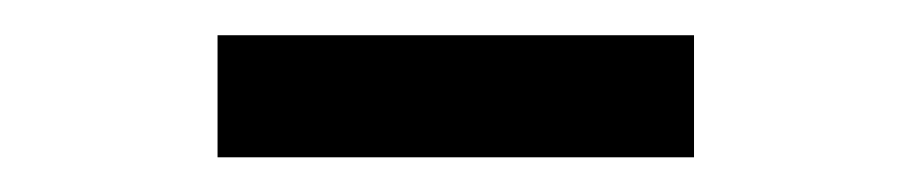

<svg xmlns="http://www.w3.org/2000/svg" viewBox="-20 -748 518 109"><path d="M374 -728V-658.7H103.5V-728Z"/></svg>

Font: Inter Variable LoSnoCo
Style: Regular
Weight: 400
Designer: Rasmus Andersson
Foundry: rsms
Version: Version 4.000;git-a52131595; featfreeze: case,dlig,ss01,ss02